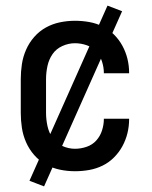

<svg xmlns="http://www.w3.org/2000/svg" viewBox="-20 -602 540 684"><path d="M247 8Q220 8 193.5 2.5Q167 -3 143.5 -16Q120 -29 102 -49.5Q84 -70 73 -95Q62 -120 58 -146.5Q54 -173 54 -200V-320Q54 -347 58 -373.5Q62 -400 73 -425Q84 -450 102 -470.5Q120 -491 143.5 -504Q167 -517 193.5 -522.5Q220 -528 247 -528Q273 -528 298 -523.5Q323 -519 345.5 -508Q368 -497 386 -479Q404 -461 416 -439Q428 -417 434 -392.5Q440 -368 440 -342V-341H350V-342Q350 -362 343.5 -382.5Q337 -403 323 -418.5Q309 -434 288.5 -441Q268 -448 247 -448Q224 -448 202 -438Q180 -428 167 -409Q154 -390 149 -366.5Q144 -343 144 -320V-200Q144 -177 149 -153.5Q154 -130 167 -111Q180 -92 202 -82Q224 -72 247 -72Q268 -72 288.5 -79Q309 -86 323 -101.5Q337 -117 343.5 -137.5Q350 -158 350 -178V-179H440V-178Q440 -152 434 -127.5Q428 -103 416 -81Q404 -59 386 -41Q368 -23 345.5 -12Q323 -1 298 3.5Q273 8 247 8ZM137 62 85 42 363 -582 415 -562Z"/></svg>

Font: Iosevka SS18 Medium
Style: Regular
Weight: 500
Monospace: yes
Designer: Belleve Invis
Foundry: Belleve Invis
Version: Version 25.1.1; ttfautohint (v1.8.4)